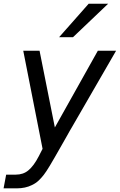

<svg xmlns="http://www.w3.org/2000/svg" viewBox="-24 -825 657 1053"><path d="M462.4 -804.7H569.3L376.5 -621.1H300.3ZM9.8 132.8H62.5Q103 132.8 130.9 109.9Q161.1 85.4 188.5 32.2L209.5 -8.8L103.5 -546.9H192.9L276.9 -126L512.7 -546.9H612.8L398.4 -175.8Q382.3 -147.5 373 -131.8Q363.8 -116.2 358.6 -107.2Q353.5 -98.1 350.8 -93.3Q348.1 -88.4 344.7 -82.3Q341.3 -76.2 335.2 -65.7Q329.1 -55.2 317.9 -35.2Q293 8.8 276.6 37.1Q260.3 65.4 249.3 83.7Q238.3 102.1 230.7 113.3Q223.1 124.5 215.8 134.3Q202.6 151.4 187.3 165.8Q171.9 180.2 151.4 189.9Q115.2 208 67.9 208H-4.4Z"/></svg>

Font: Hack
Style: Italic
Weight: 400
Italic angle: -11°
Monospace: yes
Designer: Christopher Simpkins
Foundry: Christopher Simpkins
Version: Version 2.019; ttfautohint (v1.4.1) -l 4 -r 80 -G 350 -x 0 -